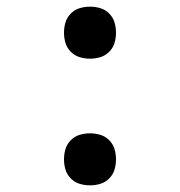

<svg xmlns="http://www.w3.org/2000/svg" viewBox="-20 -548 540 576"><path d="M250 -372Q234 -372 219 -376.5Q204 -381 192.5 -392.5Q181 -404 176.5 -419Q172 -434 172 -450Q172 -466 176.5 -481Q181 -496 192.5 -507.5Q204 -519 219 -523.5Q234 -528 250 -528Q266 -528 281 -523.5Q296 -519 307.5 -507.5Q319 -496 323.5 -481Q328 -466 328 -450Q328 -434 323.5 -419Q319 -404 307.5 -392.5Q296 -381 281 -376.5Q266 -372 250 -372ZM250 8Q234 8 219 3.5Q204 -1 192.5 -12.5Q181 -24 176.5 -39Q172 -54 172 -70Q172 -86 176.5 -101Q181 -116 192.5 -127.5Q204 -139 219 -143.5Q234 -148 250 -148Q266 -148 281 -143.5Q296 -139 307.5 -127.5Q319 -116 323.5 -101Q328 -86 328 -70Q328 -54 323.5 -39Q319 -24 307.5 -12.5Q296 -1 281 3.5Q266 8 250 8Z"/></svg>

Font: Iosevka Gothic
Style: Regular
Weight: 400
Monospace: yes
Designer: Belleve Invis
Foundry: Belleve Invis
Version: Version 15.5.1; ttfautohint (v1.8.4)